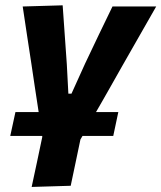

<svg xmlns="http://www.w3.org/2000/svg" viewBox="-20 -524 622 740"><path d="M19.5 0 39.5 -92H129Q121.5 -140 114 -190.5L101 -278Q92.5 -332 84.2 -387.8Q76 -443.5 67.5 -499L221.5 -503.5Q225.5 -445 229.5 -390Q233.5 -335 237.5 -276.5L243.5 -163H255.5L308 -279Q335 -336.5 361.5 -391.5Q388 -446.5 413.5 -499H582Q549.5 -442.5 517.2 -385.5Q485 -328.5 453 -273L401.5 -182Q388.5 -159 375.8 -136.8Q363 -114.5 350 -92H436L416.5 0H298L290 13.5Q280.5 59.5 271.2 103.2Q262 147 252.5 192L102 196.5Q112.5 148.5 122.5 101Q132.5 53.5 143 3.5L142.5 0Z"/></svg>

Font: Commissioner
Style: Bold Italic
Weight: 700
Italic angle: -12°
Designer: Kostas Bartsokas
Foundry: Kostas Bartsokas
Version: Version 1.000; ttfautohint (v1.8.3)